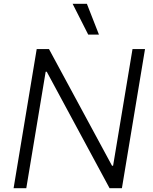

<svg xmlns="http://www.w3.org/2000/svg" viewBox="-20 -984 800 1004"><path d="M738.3 -727.3 617.5 0H552.9L224.4 -609H218.8L117.5 0H51.1L171.9 -727.3H236.2L565.7 -117.5H571.4L672.9 -727.3ZM441.4 -802.9 359.7 -964.1H434.3L497.5 -802.9Z"/></svg>

Font: Inter Light  BETA
Style: Italic
Weight: 300
Italic angle: 9.39999°
Designer: Rasmus Andersson
Foundry: rsms
Version: Version 3.011;git-f93a4a705